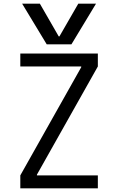

<svg xmlns="http://www.w3.org/2000/svg" viewBox="-20 -1020 640 1040"><path d="M100 -1000H196L298 -823H302L404 -1000H500L367 -780H233ZM90 0V-70L420 -656V-660H90V-730H510V-660L180 -74V-70H510V0Z"/></svg>

Font: M PLUS Code Latin Expanded
Style: Regular
Weight: 400
Width: 7
Designer: Coji Morishita
Foundry: UNDERFOREST DESIGN
Version: Version 1.002; ttfautohint (v1.8.3)